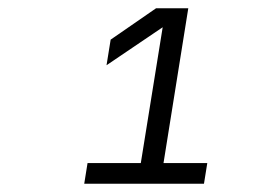

<svg xmlns="http://www.w3.org/2000/svg" viewBox="-20 -850 640 465"><path d="M184 -405 192 -455H321L374 -784L238 -692L248 -754L358 -830H436L376 -455H482L474 -405Z"/></svg>

Font: NKDuy Mono ExtraLight
Style: Italic
Weight: 200
Italic angle: -9°
Monospace: yes
Designer: NKDuy
Foundry: NKDuy
Version: Version 2.251; ttfautohint (v1.8.4.7-5d5b)